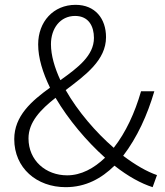

<svg xmlns="http://www.w3.org/2000/svg" viewBox="-20 -762 685 795"><path d="M98 -189C98 -257 149 -309 210 -357C263 -267 338 -178 415 -109C369 -65 316 -36 258 -36C170 -36 98 -97 98 -189ZM191 -579C191 -644 229 -696 291 -696C348 -696 369 -652 369 -605C369 -532 303 -482 230 -430C206 -482 191 -533 191 -579ZM630 -37C589 -51 540 -79 490 -117C548 -193 590 -285 619 -384H564C538 -294 501 -214 451 -150C377 -214 302 -301 252 -389C334 -451 419 -513 419 -608C419 -685 374 -742 293 -742C201 -742 138 -672 138 -578C138 -522 157 -461 187 -399C111 -344 39 -282 39 -186C39 -66 132 13 252 13C335 13 400 -23 454 -76C511 -31 565 -2 612 13Z"/></svg>

Font: Noto Sans CJK KR Light
Style: Regular
Weight: 300
Designer: Ryoko NISHIZUKA (kana & ideographs); Paul D. Hunt (Latin, Greek & Cyrillic); Wenlong ZHANG (bopomofo); Sandoll Communica
Foundry: Adobe Systems Incorporated
Version: Version 1.004;PS 1.004;hotconv 1.0.82;makeotf.lib2.5.63406